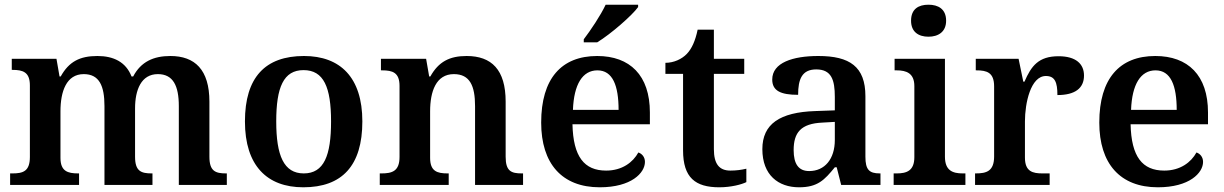

<svg xmlns="http://www.w3.org/2000/svg" viewBox="-20 -786 5200 816"><path d="M23 0H316V-49H312C268 -49 237 -58 237 -115V-313C237 -397 262 -471 336 -471C402 -471 424 -421 424 -335V0H628V-49H625C580 -49 554 -58 554 -120V-325C554 -404 580 -471 651 -471C716 -471 740 -421 740 -335V0H944V-49H941C896 -49 870 -58 870 -120V-354C870 -490 808 -548 704 -548C633 -548 579 -524 546 -461H539C515 -523 462 -548 394 -548C319 -548 273 -524 238 -461H233L220 -536H30V-489H33C77 -489 107 -480 107 -423V-119C107 -58 78 -49 33 -49H23Z M1269 10C1434 10 1520 -82 1520 -270C1520 -457 1426 -548 1272 -548C1107 -548 1021 -457 1021 -270C1021 -82 1115 10 1269 10ZM1271 -49C1186 -49 1154 -125 1154 -270C1154 -415 1185 -488 1270 -488C1356 -488 1387 -415 1387 -270C1387 -125 1357 -49 1271 -49Z M1594 0H1887V-49H1882C1838 -49 1808 -58 1808 -115V-313C1808 -397 1833 -471 1909 -471C1977 -471 1999 -421 1999 -335V0H2203V-49H2198C2153 -49 2129 -58 2129 -120V-354C2129 -490 2069 -548 1963 -548C1891 -548 1844 -524 1809 -461H1804L1791 -536H1599V-487H1604C1648 -487 1678 -478 1678 -421V-119C1678 -58 1646 -49 1601 -49H1594Z M2461 -619V-606H2518C2577 -642 2667 -721 2692 -756V-766H2554C2533 -721 2490 -657 2461 -619ZM2529 10C2663 10 2721 -51 2721 -98C2721 -119 2708 -133 2693 -138C2670 -96 2624 -61 2556 -61C2463 -61 2416 -120 2413 -258H2742V-308C2742 -466 2657 -548 2518 -548C2366 -548 2280 -452 2280 -265C2280 -91 2368 10 2529 10ZM2609 -319H2415C2419 -428 2456 -487 2519 -487C2584 -487 2609 -422 2609 -319Z M3037 10C3087 10 3132 -2 3152 -12V-69C3131 -64 3109 -61 3084 -61C3037 -61 3014 -89 3014 -152V-472H3143V-536H3014V-660H2945C2935 -612 2920 -579 2899 -557C2878 -535 2844 -519 2808 -519V-472H2883V-147C2883 -31 2935 10 3037 10Z M3376 10C3455 10 3484 -21 3528 -75H3536L3555 0H3722V-49H3719C3674 -49 3658 -65 3658 -120V-377C3658 -503 3591 -548 3458 -548C3350 -548 3262 -520 3262 -448C3262 -400 3298 -383 3372 -383C3372 -449 3388 -491 3449 -491C3514 -491 3528 -446 3528 -374V-317L3445 -314C3294 -309 3220 -259 3220 -152C3220 -42 3288 10 3376 10ZM3419 -59C3374 -59 3353 -89 3353 -148C3353 -222 3383 -261 3476 -265L3528 -268V-191C3528 -110 3485 -59 3419 -59Z M3926 -630C3967 -630 4001 -650 4001 -698C4001 -748 3967 -766 3926 -766C3884 -766 3852 -748 3852 -698C3852 -650 3884 -630 3926 -630ZM3778 0H4083V-49H4071C4029 -49 3996 -61 3996 -120V-536H3782V-487H3791C3832 -487 3866 -475 3866 -420V-118C3866 -60 3833 -49 3791 -49H3778Z M4124 0H4441V-49H4410C4369 -49 4336 -57 4336 -116V-270C4336 -347 4360 -463 4425 -463C4463 -463 4474 -437 4474 -382C4549 -382 4587 -411 4587 -465C4587 -514 4553 -547 4479 -547C4394 -547 4363 -506 4334 -439H4329L4309 -536H4127V-487H4130C4174 -487 4205 -478 4205 -419V-121C4205 -58 4172 -49 4127 -49H4124Z M4901 10C5035 10 5093 -51 5093 -98C5093 -119 5080 -133 5065 -138C5042 -96 4996 -61 4928 -61C4835 -61 4788 -120 4785 -258H5114V-308C5114 -466 5029 -548 4890 -548C4738 -548 4652 -452 4652 -265C4652 -91 4740 10 4901 10ZM4981 -319H4787C4791 -428 4828 -487 4891 -487C4956 -487 4981 -422 4981 -319Z"/></svg>

Font: Noto Serif Georgian SemiBold
Style: Regular
Weight: 600
Designer: Monotype Design Team, Akaki Razmadze
Foundry: Google LLC
Version: Version 2.003